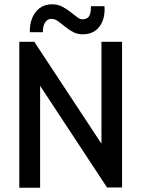

<svg xmlns="http://www.w3.org/2000/svg" viewBox="-20 -875 659 895"><path d="M70 0V-680H140L453 -205V-680H549V-1H479L167 -475V0ZM366 -715Q341 -715 321 -725.5Q301 -736 283.5 -750.5Q266 -765 250.5 -776Q235 -787 220 -787Q204 -787 195 -776.5Q186 -766 182.5 -751.5Q179 -737 180 -725H119Q118 -760 129.5 -789.5Q141 -819 164.5 -837Q188 -855 223 -855Q248 -855 269 -844.5Q290 -834 307.5 -820Q325 -806 339 -795.5Q353 -785 363 -785Q378 -785 387 -791Q396 -797 400 -810.5Q404 -824 404 -846H467Q470 -810 459.5 -780.5Q449 -751 425.5 -733Q402 -715 366 -715Z"/></svg>

Font: Teachers Medium
Style: Regular
Weight: 500
Designer: Alfredo Marco Pradil, Chank Diesel
Version: Version 1.001